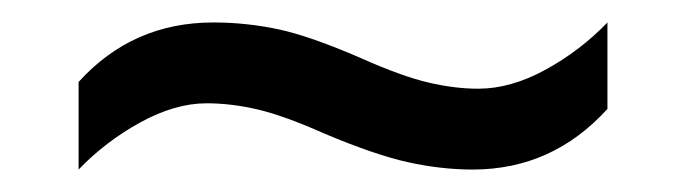

<svg xmlns="http://www.w3.org/2000/svg" viewBox="-20 -438 612 171"><path d="M269 -319Q233 -335 209.5 -340.5Q186 -346 164 -346Q136 -346 105 -329Q74 -312 50 -287V-365Q98 -418 170 -418Q199 -418 227.5 -412Q256 -406 302 -386Q338 -370 361.5 -364.5Q385 -359 406 -359Q435 -359 466 -376Q497 -393 521 -418V-341Q472 -287 401 -287Q373 -287 343.5 -293.5Q314 -300 269 -319Z"/></svg>

Font: Noto Sans Wancho
Style: Regular
Weight: 400
Designer: Monotype Design Team
Foundry: Monotype Imaging Inc.
Version: Version 2.001; ttfautohint (v1.8.4.7-5d5b)